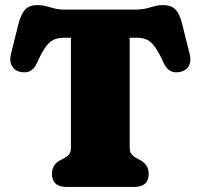

<svg xmlns="http://www.w3.org/2000/svg" viewBox="-20 -738 792 758"><path d="M241 -700H511Q538 -700 556.5 -704.5Q575 -709 590.5 -713.5Q606 -718 623 -718Q656 -718 672.8 -700.5Q689.5 -683 699 -644L729 -524Q736 -496.5 725.2 -477.5Q714.5 -458.5 691 -454Q669.5 -449.5 653.5 -457.5Q637.5 -465.5 626 -490Q608 -529.5 593 -551Q578 -572.5 561 -580.8Q544 -589 520 -589H492V-157Q492 -137.5 499.5 -128.8Q507 -120 518 -114L534 -105.5Q567 -88 567 -51Q567 0 509.5 0H242.5Q213 0 199 -13.8Q185 -27.5 185 -51.5Q185 -88 218 -105.5L234 -114Q245.5 -120 252.8 -128.8Q260 -137.5 260 -157V-589H232Q208 -589 191 -580.8Q174 -572.5 159 -551Q144 -529.5 126 -490Q115 -465.5 99 -457.5Q83 -449.5 61 -454Q38 -458.5 27.2 -477.5Q16.5 -496.5 23 -524L53 -644Q63 -683 79.5 -700.5Q96 -718 129 -718Q146.5 -718 161.8 -713.5Q177 -709 195.5 -704.5Q214 -700 241 -700Z"/></svg>

Font: Fraunces SuperSoft Wonky
Style: Regular
Weight: 900
Version: Version 1.000;[b76b70a41]